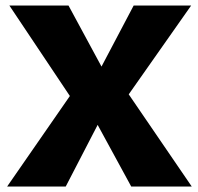

<svg xmlns="http://www.w3.org/2000/svg" viewBox="-20 -678 721 698"><path d="M6 0 234 -329 14 -658H229L349 -436L466 -658H675L448 -335L677 0H457L335 -224L219 0Z"/></svg>

Font: Ysabeau Office Black
Style: Regular
Weight: 900
Designer: Christian Thalmann (Catharsis Fonts)
Version: Version 2.001;gftools[0.9.30]; featfreeze: tnum,lnum,ss02